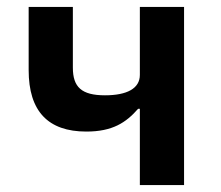

<svg xmlns="http://www.w3.org/2000/svg" viewBox="-20 -536 640 556"><path d="M385 0H513V-516H385V-319C385 -280 348 -260 284 -260C216 -260 191 -284 191 -340V-516H63V-333C63 -214 119 -155 230 -155C306 -155 345 -181 380 -221H385Z"/></svg>

Font: IBM Mono SemiBold
Style: Regular
Weight: 600
Monospace: yes
Designer: Mike Abbink, Paul van der Laan, Pieter van Rosmalen
Foundry: Bold Monday
Version: Version 2.3